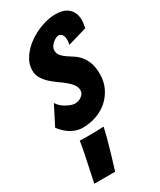

<svg xmlns="http://www.w3.org/2000/svg" viewBox="-264 -814 1045 1254"><g transform="rotate(-30 258.5 -187.0)"><path d="M171 2Q131 2 91 -19.5Q51 -41 14 -88L88 -233Q95 -220 109 -206.5Q123 -193 140.5 -183Q158 -173 175.5 -166.5Q193 -160 207 -160Q219 -160 232 -164Q245 -168 256 -176Q267 -184 273.5 -194.5Q280 -205 280 -219Q280 -243 264.5 -263.5Q249 -284 226 -302.5Q203 -321 176 -340Q149 -359 126.5 -380Q104 -401 88 -427Q72 -453 72 -485Q72 -537 103 -582Q134 -627 180.5 -659.5Q227 -692 282 -711Q337 -730 386 -730Q413 -730 437 -723.5Q461 -717 478.5 -702.5Q496 -688 506.5 -666Q517 -644 517 -611Q517 -597 514.5 -583Q512 -569 510 -553L365 -511Q367 -519 368.5 -527Q370 -535 370 -543Q370 -573 359.5 -586.5Q349 -600 332 -600Q324 -600 312.5 -594Q301 -588 289.5 -578.5Q278 -569 270 -556Q262 -543 262 -528Q262 -504 275.5 -488Q289 -472 309 -458Q329 -444 352.5 -429.5Q376 -415 396 -392Q416 -369 429.5 -334.5Q443 -300 443 -247Q443 -191 421.5 -145.5Q400 -100 363.5 -67Q327 -34 277.5 -16Q228 2 171 2ZM53 356Q61 316 70 274.5Q79 233 87 194.5Q95 156 101.5 123Q108 90 111 65Q119 65 136.5 65.5Q154 66 163 66Q177 66 199.5 66Q222 66 244.5 65Q267 64 292 63Q284 100 270.5 150.5Q257 201 242 251Q227 301 210 356Z"/></g></svg>

Font: Bangers
Style: Regular
Weight: 400
Designer: vernon adams
Foundry: Vernon Adams
Version: Version 2.000